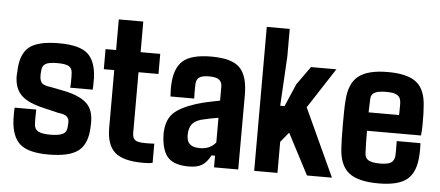

<svg xmlns="http://www.w3.org/2000/svg" viewBox="-46 -735 1930 842"><g transform="rotate(5 919.0 -313.5)"><path d="M190.9 7.3Q102.5 7.3 65.7 -25.1Q28.8 -57.6 25.4 -132.8Q24.9 -146 25.1 -163.3Q25.4 -180.7 26.4 -184.6H121.1Q120.1 -163.6 120.4 -146.7Q120.6 -129.9 121.1 -120.6Q122.1 -98.6 138.4 -89.4Q154.8 -80.1 190.9 -80.1Q230.5 -80.1 247.6 -89.4Q264.6 -98.6 265.1 -120.6Q265.6 -130.4 265.9 -131.8Q266.1 -133.3 266.4 -134.8Q266.6 -136.2 266.1 -145.5Q265.6 -158.2 256.1 -166.7Q246.6 -175.3 217.8 -178.7L152.8 -194.3Q85.4 -209.5 55.2 -237.8Q24.9 -266.1 22.9 -317.9Q22.5 -328.6 23.9 -340.3Q24.9 -417 62.5 -450Q100.1 -482.9 195.8 -482.9Q285.2 -482.9 321.5 -451.2Q357.9 -419.4 361.3 -345.7Q361.3 -333 361.1 -314.9Q360.8 -296.9 359.9 -293H261.2Q262.2 -300.3 262.5 -313.7Q262.7 -327.1 262.5 -340.6Q262.2 -354 261.7 -359.4Q260.7 -378.4 246.6 -387Q232.4 -395.5 195.8 -395.5Q158.7 -395.5 144.3 -387Q129.9 -378.4 128.4 -359.4Q127.9 -350.1 127.2 -346.4Q126.5 -342.8 127 -328.6Q127.9 -313.5 135.7 -303Q143.6 -292.5 177.7 -288.1L236.8 -276.4Q301.8 -263.2 333.7 -235.1Q365.7 -207 365.7 -151.9Q365.7 -147 365.7 -141.1Q365.7 -135.3 365.2 -129.9Q363.3 -56.2 324 -24.4Q284.7 7.3 190.9 7.3Z M608.4 7.3Q520.5 7.3 483.6 -25.1Q446.8 -57.6 446.8 -132.8V-386.7H400.9V-475.1H447.3V-609.9H555.2V-475.1H641.6V-386.7H553.7V-119.6Q553.7 -98.6 564.5 -89.1Q575.2 -79.6 609.4 -79.6Q620.1 -79.6 629.2 -79.8Q638.2 -80.1 649.9 -80.6V3.4Q641.1 5.9 630.6 6.6Q620.1 7.3 608.4 7.3Z M809.1 5.9Q749.5 5.9 721.2 -19.8Q692.9 -45.4 687.5 -107.9Q687 -114.7 686.8 -125Q686.5 -135.3 687.5 -142.6Q691.4 -191.4 719.5 -219.2Q747.6 -247.1 817.9 -270Q843.3 -277.8 868.7 -283.2Q894 -288.6 920.9 -293.9V-355.5Q920.9 -374.5 908.7 -385Q896.5 -395.5 863.3 -395.5Q834.5 -395.5 821.5 -387Q808.6 -378.4 807.1 -359.4Q806.6 -354 806.4 -340.6Q806.2 -327.1 806.4 -313.7Q806.6 -300.3 807.1 -293H702.6Q702.1 -296.9 701.4 -314.9Q700.7 -333 701.7 -345.7Q704.6 -417.5 741.2 -450.2Q777.8 -482.9 866.2 -482.9Q958 -482.9 992.7 -446.5Q1027.3 -410.2 1026.9 -327.1L1026.4 0H919.9V-51.3H904.3Q889.2 -21.5 868.2 -7.8Q847.2 5.9 809.1 5.9ZM850.1 -78.6Q875 -78.6 892.6 -87.4Q910.2 -96.2 920.4 -109.9V-218.3Q901.4 -215.3 882.6 -211.4Q863.8 -207.5 843.8 -202.6Q814.5 -192.9 804.4 -177.2Q794.4 -161.6 793 -142.6Q791.5 -127.4 793.5 -117.2Q798.8 -78.6 850.1 -78.6Z M1199.2 0H1096.7V-633.8H1197.8V-512.7L1185.5 -294.4H1204.6L1247.6 -394.5L1305.2 -475.1H1417L1301.8 -297.9L1439 0H1329.1L1234.9 -180.2L1199.2 -136.7Z M1644.5 7.3Q1553.7 7.3 1513.2 -25.1Q1472.7 -57.6 1468.8 -132.8Q1467.8 -146.5 1467 -174.6Q1466.3 -202.6 1466.3 -235.4Q1466.3 -268.1 1466.8 -296.9Q1467.3 -325.7 1468.8 -340.8Q1473.1 -418 1514.2 -450.4Q1555.2 -482.9 1643.6 -482.9Q1730.5 -482.9 1769.8 -451.2Q1809.1 -419.4 1812.5 -345.7Q1813.5 -337.4 1814.2 -315.4Q1814.9 -293.5 1814.7 -267.1Q1814.5 -240.7 1812 -218.3H1574.2Q1574.2 -192.4 1574.7 -167.7Q1575.2 -143.1 1576.2 -120.6Q1576.7 -98.6 1592.5 -89.4Q1608.4 -80.1 1644 -80.1Q1677.7 -80.1 1691.9 -89.4Q1706.1 -98.6 1708 -120.6Q1709 -140.1 1708 -184.6H1812Q1813 -180.7 1813.2 -163.3Q1813.5 -146 1812.5 -132.8Q1809.1 -57.6 1770.8 -25.1Q1732.4 7.3 1644.5 7.3ZM1574.2 -299.3H1708.5Q1709 -320.8 1709 -338.4Q1709 -356 1708 -359.4Q1706.1 -378.4 1691.4 -387Q1676.8 -395.5 1643.6 -395.5Q1607.9 -395.5 1592.5 -387Q1577.1 -378.4 1576.2 -359.4Q1575.7 -345.2 1575.2 -330.1Q1574.7 -314.9 1574.2 -299.3Z"/></g></svg>

Font: Agdasima
Style: Bold
Weight: 700
Width: 3
Designer: The DocRepair Project, Patric King
Foundry: Google
Version: Version 2.002